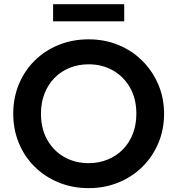

<svg xmlns="http://www.w3.org/2000/svg" viewBox="-20 -908 870 942"><path d="M415 15Q335.5 15 267.8 -12.8Q200 -40.5 150 -90Q100 -139.5 72.5 -206Q45 -272.5 45 -350Q45 -428 72.5 -494.5Q100 -561 150 -610.5Q200 -660 267.8 -687.5Q335.5 -715 415 -715Q494 -715 561.5 -687Q629 -659 679 -609Q729 -559 757 -492.8Q785 -426.5 785 -350Q785 -272.5 757 -206Q729 -139.5 679 -90Q629 -40.5 561.5 -12.8Q494 15 415 15ZM415 -107.5Q464.5 -107.5 507.2 -124.8Q550 -142 581.8 -173.8Q613.5 -205.5 631.2 -250.2Q649 -295 649 -350Q649 -423.5 618 -478Q587 -532.5 534 -562.5Q481 -592.5 415 -592.5Q365 -592.5 322.5 -575.5Q280 -558.5 248.2 -526.5Q216.5 -494.5 198.8 -450Q181 -405.5 181 -350Q181 -276.5 211.8 -222Q242.5 -167.5 295.5 -137.5Q348.5 -107.5 415 -107.5ZM240.5 -803.5V-887.5H589.5V-803.5Z"/></svg>

Font: Geologica Medium
Style: Regular
Weight: 500
Designer: Sindre Bremnes, Frode Helland
Foundry: Monokrom Skriftforlag AS
Version: Version 1.010;gftools[0.9.28]